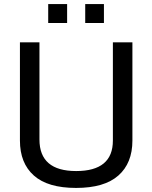

<svg xmlns="http://www.w3.org/2000/svg" viewBox="-20 -916 749 944"><path d="M78 -225C78 -151 100.8 -93.7 146.5 -53C192.2 -12.3 261.3 8 354 8C446.7 8 516 -12.3 562 -53C608 -93.7 631 -151 631 -225V-708H535V-225C535 -125 474.8 -75 354.5 -75C234.2 -75 174 -126.7 174 -230V-708H78ZM217 -896V-803H310V-896ZM399 -896V-803H491V-896Z"/></svg>

Font: Telex Regular
Style: Regular
Weight: 400
Designer: Andres Torresi
Foundry: Andres Torresi
Version: Version 1.001